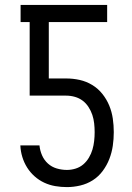

<svg xmlns="http://www.w3.org/2000/svg" viewBox="-20 -755 540 783"><path d="M253 8Q229 8 205.5 4Q182 0 160.5 -10Q139 -20 121 -36Q103 -52 90.5 -72Q78 -92 71 -115Q64 -138 63 -162H141Q143 -141 151.5 -121.5Q160 -102 175.5 -88Q191 -74 211.5 -68Q232 -62 253 -62Q271 -62 288.5 -67.5Q306 -73 319.5 -84.5Q333 -96 342.5 -112Q352 -128 357 -145Q362 -162 364 -180Q366 -198 366 -216Q366 -234 364 -252Q362 -270 356.5 -286.5Q351 -303 341 -318.5Q331 -334 317 -344.5Q303 -355 285.5 -360Q268 -365 250 -365H101V-665H64V-735H417V-665H179V-435H250Q278 -435 305 -429Q332 -423 356 -408.5Q380 -394 397.5 -372Q415 -350 425.5 -324.5Q436 -299 440 -271.5Q444 -244 444 -216Q444 -188 440 -160.5Q436 -133 426 -107Q416 -81 399 -58Q382 -35 358.5 -20Q335 -5 307.5 1.5Q280 8 253 8Z"/></svg>

Font: HulyMono
Style: Regular
Weight: 400
Monospace: yes
Designer: Belleve Invis
Foundry: Belleve Invis
Version: Version 33.2.5; ttfautohint (v1.8.4)